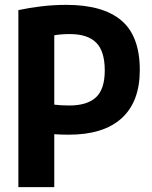

<svg xmlns="http://www.w3.org/2000/svg" viewBox="-20 -769 624 789"><path d="M55.5 0V-727.5Q100.5 -737 150 -743Q199.5 -749 253 -749Q403 -749 478.8 -684.8Q554.5 -620.5 554.5 -481.5Q554.5 -351 480 -283.2Q405.5 -215.5 262.5 -215.5Q232 -215.5 203 -217.5V0ZM264.5 -335.5Q338.5 -335.5 374.5 -369.2Q410.5 -403 410.5 -479.5Q410.5 -558.5 375.2 -593.8Q340 -629 266.5 -629Q231.5 -629 203 -624V-339Q230 -335.5 264.5 -335.5Z"/></svg>

Font: Encode Sans Condensed Condensed
Style: Bold
Weight: 700
Width: 3
Designer: Multiple Designers
Foundry: Impallari Type
Version: Version 3.000; ttfautohint (v1.8.3) -l 8 -r 50 -G 200 -x 14 